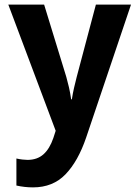

<svg xmlns="http://www.w3.org/2000/svg" viewBox="-20 -566 603 831"><path d="M123 245Q105 245 87 243Q69 241 51 237V120Q64 123 77 124.5Q90 126 99 126Q141 126 168 102Q195 78 211 31L221 0L16 -546H171L267 -233Q273 -212 278.5 -188Q284 -164 288 -136H291Q295 -162 300.5 -186Q306 -210 312 -233L395 -546H547L353 29Q318 132 263.5 188.5Q209 245 123 245Z"/></svg>

Font: Noto Sans Mono SemiCondensed
Style: Bold
Weight: 700
Width: 4
Designer: Monotype Design Team
Foundry: Monotype Imaging Inc.
Version: Version 2.014